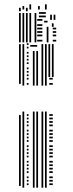

<svg xmlns="http://www.w3.org/2000/svg" viewBox="-20 -868 336 888"><path d="M76 -8H68V-336H76ZM76 -480H68V-664H76ZM92 0H84V-352H92ZM92 -472H84V-664H92ZM112 -12H104V-20H112ZM112 -28H104V-36H112ZM112 -44H104V-52H112ZM112 -68H104V-76H112ZM112 -84H104V-92H112ZM112 -100H104V-108H112ZM112 -116H104V-124H112ZM112 -140H104V-148H112ZM112 -156H104V-164H112ZM112 -172H104V-180H112ZM112 -188H104V-196H112ZM112 -212H104V-220H112ZM112 -228H104V-236H112ZM112 -244H104V-252H112ZM112 -260H104V-268H112ZM112 -284H104V-292H112ZM112 -300H104V-308H112ZM112 -316H104V-324H112ZM112 -332H104V-340H112ZM112 -476H104V-484H112ZM112 -500H104V-508H112ZM112 -516H104V-524H112ZM112 -532H104V-540H112ZM112 -548H104V-556H112ZM112 -572H104V-580H112ZM112 -588H104V-596H112ZM112 -604H104V-612H112ZM112 -620H104V-628H112ZM112 -644H104V-652H112ZM112 -660H104V-668H112ZM140 0H132V-352H140ZM140 -472H132V-632H140ZM156 0H148V-352H156ZM156 -472H148V-632H156ZM152 -652H120V-660H152ZM180 0H172V-352H180ZM180 -472H172V-512H180ZM196 0H188V-352H196ZM196 -472H188V-512H196ZM224 -12H208V-20H224ZM224 -28H208V-36H224ZM224 -44H208V-52H224ZM224 -68H208V-76H224ZM224 -84H208V-92H224ZM224 -100H208V-108H224ZM224 -116H208V-124H224ZM224 -140H208V-148H224ZM224 -156H208V-164H224ZM224 -172H208V-180H224ZM224 -188H208V-196H224ZM224 -212H208V-220H224ZM224 -228H208V-236H224ZM224 -244H208V-252H224ZM224 -260H208V-268H224ZM224 -284H208V-292H224ZM224 -300H208V-308H224ZM224 -316H208V-324H224ZM224 -332H208V-340H224ZM224 -476H208V-484H224ZM224 -500H208V-508H224ZM180 -512H172V-664H180ZM196 -512H188V-664H196ZM212 -512H204V-664H212ZM228 -512H220V-664H228ZM76 -672H68V-776H76ZM92 -672H84V-776H92ZM108 -672H100V-776H108ZM124 -672H116V-776H124ZM148 -672H140V-776H148ZM176 -676H152V-684H176ZM176 -700H152V-708H176ZM176 -716H152V-724H176ZM176 -732H152V-740H176ZM176 -748H152V-756H176ZM176 -772H152V-780H176ZM204 -672H196V-744H204ZM200 -764H184V-772H200ZM240 -676H224V-684H240ZM240 -700H224V-708H240ZM240 -716H224V-724H240ZM240 -732H224V-740H240ZM228 -744H220V-760H228ZM76 -776H68V-808H76ZM92 -776H84V-808H92ZM108 -776H100V-808H108ZM124 -776H116V-808H124ZM148 -776H140V-808H148ZM192 -788H160V-796H192ZM192 -804H160V-812H192ZM220 -776H212V-800H220ZM236 -776H228V-800H236ZM76 -816H68V-832H76ZM108 -816H100V-832H108ZM92 -824H84V-840H92ZM124 -824H116V-848H124ZM164 -824H156V-840H164ZM196 -824H188V-848H196Z"/></svg>

Font: Rubik Lines
Style: Regular
Weight: 400
Designer: Hubert and Fischer, NaN
Foundry: Hubert and Fischer, NaN
Version: Version 2.201